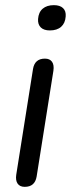

<svg xmlns="http://www.w3.org/2000/svg" viewBox="-20 -722 276 749"><path d="M76.4 6.9Q57.5 6.9 48.7 -5.7Q40 -18.3 43.4 -40.6L108.8 -453Q115.5 -493.3 155.3 -493.3Q174.3 -493.3 183 -480.9Q191.7 -468.5 188.3 -445.7L122.9 -33.3Q116.2 6.9 76.4 6.9ZM174.5 -603.3Q151.1 -603.3 139.1 -615Q127.1 -626.8 128.5 -647.8Q130.4 -674.3 146.6 -688.1Q162.8 -701.9 190.2 -701.9Q213.6 -701.9 225.8 -690.5Q238.1 -679 236.2 -657.5Q234.3 -631.4 218.4 -617.4Q202.4 -603.3 174.5 -603.3Z"/></svg>

Font: Nunito Variable Extra Light
Style: Italic
Weight: 200
Italic angle: -9°
Designer: Vernon Adams
Foundry: Vernon Adams
Version: Version 3.602